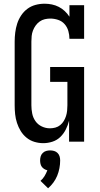

<svg xmlns="http://www.w3.org/2000/svg" viewBox="-20 -763 540 1034"><path d="M213 8Q189 8 165.5 1Q142 -6 123 -21.5Q104 -37 91.5 -57.5Q79 -78 71.5 -101Q64 -124 61.5 -148Q59 -172 59 -196V-539Q59 -563 62 -587.5Q65 -612 72.5 -635.5Q80 -659 94 -680Q108 -701 127.5 -715.5Q147 -730 171 -736.5Q195 -743 220 -743Q240 -743 259.5 -739Q279 -735 296.5 -726Q314 -717 328.5 -703.5Q343 -690 354 -673V-735H433V-554H354Q354 -575 348 -596Q342 -617 328 -633Q314 -649 293 -656Q272 -663 251 -663Q236 -663 221 -659.5Q206 -656 193.5 -647Q181 -638 172 -625.5Q163 -613 157.5 -598.5Q152 -584 150.5 -569Q149 -554 149 -539V-196Q149 -174 153.5 -151.5Q158 -129 171 -110.5Q184 -92 205 -82Q226 -72 249 -72Q264 -72 278.5 -76Q293 -80 304.5 -89.5Q316 -99 323.5 -111.5Q331 -124 335.5 -138Q340 -152 341.5 -167Q343 -182 343 -196V-322H250V-402H433V0H352V-113Q346 -89 334.5 -66Q323 -43 305 -25.5Q287 -8 262.5 0Q238 8 213 8ZM239 251 198 211Q211 200 220 185Q229 170 235 154Q226 152 218 147Q210 142 205 135Q200 128 198 119Q196 110 196 101Q196 90 199 79.5Q202 69 210 61Q218 53 228.5 50Q239 47 250 47Q261 47 271.5 50Q282 53 290 61Q298 69 301 79.5Q304 90 304 101Q304 122 300 143Q296 164 288 183.5Q280 203 267.5 220Q255 237 239 251Z"/></svg>

Font: Iosevka Slab Medium
Style: Regular
Weight: 500
Monospace: yes
Designer: Belleve Invis
Foundry: Belleve Invis
Version: Version 11.1.1; ttfautohint (v1.8.3)